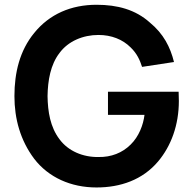

<svg xmlns="http://www.w3.org/2000/svg" viewBox="-20 -786 826 821"><path d="M743.8 -393.8H441.7V-294.8H597.9C592.7 -252.1 574 -202.1 538.5 -167.7C503.1 -132.3 455.2 -113.5 401 -114.6C335.4 -113.5 271.9 -139.6 234.4 -190.6C194.8 -242.7 184.4 -308.3 183.3 -375C184.4 -441.7 195.8 -509.4 234.4 -559.4C271.9 -610.4 335.4 -636.5 401 -636.5C456.3 -636.5 504.2 -617.7 538.5 -583.3C565.6 -557.3 578.1 -529.2 587.5 -500L724 -520.8C708.3 -584.4 679.2 -641.7 620.8 -689.6C559.4 -744.8 482.3 -765.6 392.7 -765.6C284.4 -765.6 191.7 -726 126 -644.8C64.6 -569.8 41.7 -476 41.7 -375C41.7 -278.1 66.7 -186.5 126 -107.3C187.5 -27.1 283.3 15.6 392.7 15.6C494.8 15.6 589.6 -16.7 656.2 -95.8C711.5 -161.5 744.8 -251 744.8 -354.2Z"/></svg>

Font: Manrope3 Bold
Style: Regular
Weight: 700
Designer: Mikhail Sharanda
Foundry: Mikhail Sharanda
Version: Version 3.000;PS 003.000;hotconv 1.0.88;makeotf.lib2.5.64775